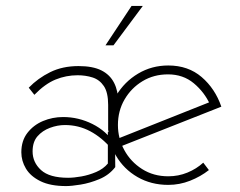

<svg xmlns="http://www.w3.org/2000/svg" viewBox="-20 -617 810 648"><path d="M203 11Q150 11 116.5 -5.5Q83 -22 67.5 -48Q52 -74 52 -103Q52 -142 72.5 -168.5Q93 -195 125 -208.5Q157 -222 193 -222Q245 -222 292 -198.5Q339 -175 365 -134L357 -114Q324 -153 284.5 -174Q245 -195 199 -195Q174 -195 148.5 -185.5Q123 -176 106.5 -157Q90 -138 90 -106Q90 -69 118.5 -43Q147 -17 210 -17Q229 -17 254.5 -21.5Q280 -26 304.5 -36.5Q329 -47 344 -65V-172L368 -161L369 -53Q348 -26 315.5 -12.5Q283 1 252 6Q221 11 203 11ZM345 -176V-263Q345 -305 330.5 -326.5Q316 -348 292.5 -355.5Q269 -363 242 -363Q203 -363 167.5 -348.5Q132 -334 96 -297L77 -321Q108 -353 149.5 -373.5Q191 -394 245 -394Q293 -394 322 -379.5Q351 -365 365 -337.5Q379 -310 379 -273V-238ZM548 7Q490 7 444 -19.5Q398 -46 371.5 -91.5Q345 -137 345 -194Q345 -249 372.5 -295Q400 -341 446 -368.5Q492 -396 548 -396Q615 -396 660.5 -357Q706 -318 727 -257L385 -122L375 -148L697 -276L689 -264Q670 -306 634 -336Q598 -366 547 -366Q499 -366 461 -343Q423 -320 400.5 -281.5Q378 -243 378 -195Q378 -150 399.5 -110.5Q421 -71 459.5 -46.5Q498 -22 548 -22Q582 -22 612.5 -34.5Q643 -47 666 -68L685 -43Q657 -21 621.5 -7Q586 7 548 7ZM462 -597 363 -464H336L424 -597Z"/></svg>

Font: Josefin Sans ExtraLight
Style: Regular
Weight: 250
Designer: Santiago Orozco
Foundry: Typemade
Version: Version 2.000